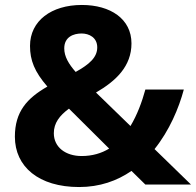

<svg xmlns="http://www.w3.org/2000/svg" viewBox="-20 -744 790 774"><path d="M310 -724C187 -724 101 -660 101 -559C101 -501 119 -455 171 -395C89 -348 40 -294 40 -193C40 -72 136 10 299 10C382 10 452 -15 510 -55L566 0H750L603 -143C663 -218 701 -308 721 -383H566C552 -332 533 -281 506 -236L367 -371C448 -418 510 -477 510 -569C510 -668 425 -724 310 -724ZM309 -609C339 -609 372 -593 372 -553C372 -513 341 -485 285 -454C257 -486 239 -516 239 -549C239 -595 276 -609 309 -609ZM258 -306 420 -145C389 -126 352 -115 309 -115C245 -115 197 -150 197 -207C197 -248 220 -278 258 -306Z"/></svg>

Font: Noto Sans Bassa Vah
Style: Bold
Weight: 700
Designer: Monotype Design Team
Foundry: Monotype Imaging Inc.
Version: Version 2.002